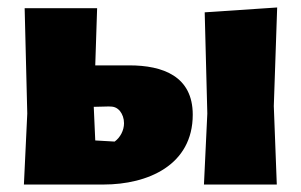

<svg xmlns="http://www.w3.org/2000/svg" viewBox="-20 -494 807 514"><path d="M44 0H257C376 0 496 -52 496 -187C496 -290 416 -319 326 -319H235L240 -472H46L53 -190ZM526 0H721L713 -210L722 -474L528 -461L535 -190ZM231 -208 271 -209C284 -209 292 -207 301 -197C308 -188 312 -177 312 -164C312 -145 302 -126 287 -115L235 -118Z"/></svg>

Font: Luna Sans Black
Style: Regular
Weight: 900
Designer: Juan Pablo del Peral
Foundry: Huerta Tipografica
Version: Version 2.001; ttfautohint (v1.5)